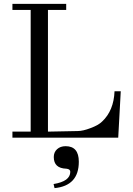

<svg xmlns="http://www.w3.org/2000/svg" viewBox="-20 -709 685 989"><path d="M570 -239H602L589 0H44V-31H138V-658H44V-689H321V-658H227V-31L380 -34Q407 -34 446 -49Q487 -64 506 -83Q566 -139 570 -239ZM261 260 256 239Q342 225 342 176Q342 162 322 160Q257 158 257 100Q257 75 274 59.5Q291 44 318 44Q386 44 386 124Q386 248 261 260Z"/></svg>

Font: GFS Didot
Style: Regular
Weight: 400
Designer: Takis Katsoulidis and George D. Matthiopoulos
Foundry: Takis Katsoulidis and George D. Matthiopoulos
Version: Version 1.0